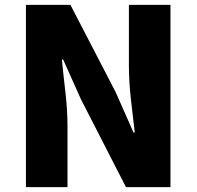

<svg xmlns="http://www.w3.org/2000/svg" viewBox="-20 -765 804 785"><path d="M86 0V-745H268L453 -388L526 -223H531Q524 -282 515.5 -356.5Q507 -431 507 -498V-745H677V0H495L311 -359L238 -522H233Q239 -460 247.5 -387.5Q256 -315 256 -247V0Z"/></svg>

Font: Source Han Sans CN Heavy
Style: Regular
Weight: 900
Designer: Ryoko NISHIZUKA 西塚涼子 (kana, bopomofo & ideographs); Paul D. Hunt (Latin, Greek & Cyrillic); Sandoll Communications 산돌커뮤니
Foundry: Adobe
Version: Version 2.000;hotconv 1.0.107;makeotfexe 2.5.65593